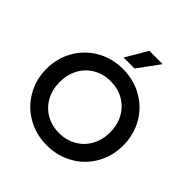

<svg xmlns="http://www.w3.org/2000/svg" viewBox="-244 -1114 1306 1306"><g transform="rotate(45 409.5 -461.0)"><path d="M40 -353.5Q40 -456.5 88.6 -540.5Q137.2 -624.5 221.4 -672.6Q305.7 -720.7 409.2 -720.7Q513.2 -720.7 597.7 -672.6Q682.1 -624.5 730.2 -540.5Q778.3 -456.5 778.3 -353.5Q778.3 -250.5 730.2 -166.5Q682.1 -82.5 597.7 -34.4Q513.2 13.7 409.2 13.7Q305.7 13.7 221.4 -34.4Q137.2 -82.5 88.6 -166.5Q40 -250.5 40 -353.5ZM652.3 -353.5Q652.3 -425.3 621.3 -481.9Q590.3 -538.6 534.9 -570.6Q479.5 -602.5 409.2 -602.5Q338.9 -602.5 283.7 -570.6Q228.5 -538.6 197.8 -481.9Q167 -425.3 167 -353.5Q167 -281.7 197.8 -225.1Q228.5 -168.5 283.7 -136.5Q338.9 -104.5 409.2 -104.5Q479.5 -104.5 534.9 -136.5Q590.3 -168.5 621.3 -225.1Q652.3 -281.7 652.3 -353.5ZM356.9 -778.3 448.7 -934.6H576.7L462.4 -778.3Z"/></g></svg>

Font: Wanted Sans SemiBold
Style: Regular
Weight: 600
Designer: Original Design by Kil Hyung-jin and Kang Hanbin, Wanted Lab, Inc; Hangeul from Source Han Sans by Jang Soo-young and Ka
Foundry: Wanted Lab, Inc.
Version: Version 1.003